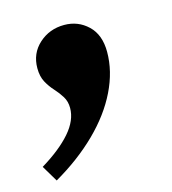

<svg xmlns="http://www.w3.org/2000/svg" viewBox="-105 -249 472 526"><g transform="rotate(-15 130.5 14.0)"><path d="M-6.8 216.8 -34.2 170.9Q20.5 137.7 50.3 103.5Q80.1 69.3 80.1 34.2Q80.1 15.6 71.3 1.5Q62.5 -12.7 50.8 -25.4Q39.1 -38.1 30.3 -54.2Q21.5 -70.3 21.5 -93.8Q21.5 -135.7 51.3 -162.6Q81.1 -189.5 123 -189.5Q162.1 -189.5 189.9 -163.1Q217.8 -136.7 217.8 -87.9Q217.8 -33.2 190.9 22Q164.1 77.1 113.3 127Q62.5 176.8 -6.8 216.8Z"/></g></svg>

Font: Crimson Pro ExtraBold
Style: Italic
Weight: 800
Italic angle: -12°
Designer: Jacques Le Bailly
Foundry: Baron von Fonthausen
Version: Version 1.003